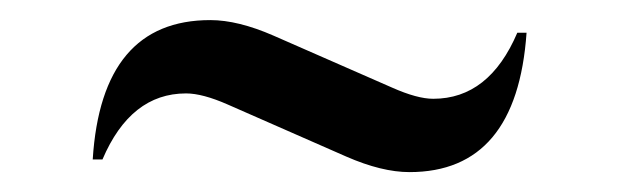

<svg xmlns="http://www.w3.org/2000/svg" viewBox="-20 -465 623 193"><path d="M191.4 -444.8Q219.2 -444.8 254.9 -429.2L374 -377Q399.4 -365.7 415.5 -365.7Q471.7 -365.7 500 -432.1H509.3Q499.5 -292 391.6 -292Q363.8 -292 328.1 -307.6L209 -359.9Q183.6 -371.1 167 -371.1Q111.3 -371.1 83 -304.7H73.2Q82 -444.8 191.4 -444.8Z"/></svg>

Font: Modern Antiqua
Style: Book
Weight: 400
Designer: Wojciech Kalinowski "wmk69" (wmk69@o2.pl)
Foundry: Wojciech Kalinowski "wmk69" (wmk69@o2.pl)
Version: Version 3.1.0; 2021-05-28